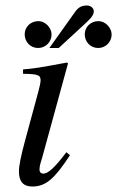

<svg xmlns="http://www.w3.org/2000/svg" viewBox="-20 -669 427 700"><path d="M387 -543C387 -568 364 -592 339 -592C311 -592 289 -571 289 -544C289 -516 310 -494 338 -494C365 -494 387 -516 387 -543ZM160 -494H194L282 -575C305 -596 322 -612 322 -627C322 -642 308 -649 297 -649C276 -649 265 -641 254 -626ZM168 -543C168 -568 145 -592 120 -592C92 -592 70 -571 70 -544C70 -516 91 -494 119 -494C146 -494 168 -516 168 -543ZM222 -114C179 -57 155 -36 138 -36C130 -36 124 -41 124 -51C124 -65 129 -78 134 -95L228 -438L224 -441C123 -422 103 -419 64 -416V-400C118 -399 128 -396 128 -376C128 -368 124 -350 119 -332L71 -155C56 -99 49 -64 49 -44C49 -7 65 11 98 11C148 11 180 -19 235 -103Z"/></svg>

Font: XITS
Style: Italic
Weight: 400
Italic angle: -16.33°
Designer: MicroPress Inc., with final additions and corrections provided by Coen Hoffman, Elsevier (retired)
Version: Version 1.107